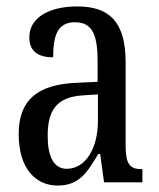

<svg xmlns="http://www.w3.org/2000/svg" viewBox="-20 -566 494 596"><path d="M159 10C226 10 251 -31 285 -88H291L303 0H422V-41H419C383 -41 370 -57 370 -113V-372C370 -499 319 -546 220 -546C130 -546 71 -510 71 -450C71 -409 96 -388 145 -388C145 -453 157 -497 213 -497C272 -497 283 -448 283 -373V-312L218 -309C97 -304 38 -256 38 -150C38 -41 92 10 159 10ZM187 -42C146 -42 128 -82 128 -144C128 -223 155 -265 238 -270L284 -273V-191C284 -106 246 -42 187 -42Z"/></svg>

Font: Noto Serif Ethiopic XCn
Style: Regular
Weight: 400
Width: 2
Designer: Monotype Design Team
Foundry: Monotype Imaging Inc.
Version: Version 2.102